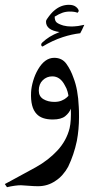

<svg xmlns="http://www.w3.org/2000/svg" viewBox="-40 -543 408 797"><path d="M287 -99Q288 -87 288 -57Q288 -6 279 42Q267 99 243 149Q234 166 220 182Q206 198 190 208Q158 230 118 230Q101 230 77 228Q55 226 47 226Q24 226 -11 234L-20 221Q-4 213 8 206Q88 163 109 151Q161 122 198.5 81.5Q236 41 249 -11Q256 -42 254 -92Q248 -75 231 -61Q214 -47 179 -47Q133 -47 112 -70Q86 -97 89 -160Q90 -181 97.5 -207Q105 -233 118 -255Q146 -303 185 -303Q218 -303 236 -277.5Q254 -252 265 -220Q284 -172 287 -99ZM177 -226Q154 -226 137.5 -210Q121 -194 121 -167Q121 -143 140 -131.5Q159 -120 186 -120Q203 -120 216 -125.5Q229 -131 235.5 -137Q242 -143 244 -145Q244 -149 240.5 -162.5Q237 -176 229 -189Q210 -226 177 -226ZM293 -405Q258 -401 221 -389Q178 -375 137 -350Q134 -350 132.5 -352.5Q131 -355 131 -358Q131 -362 135 -366Q150 -380 166 -390Q182 -400 207 -410Q151 -418 151 -453Q151 -459 155 -464Q172 -489 186 -500Q213 -523 246 -523Q265 -523 275.5 -514.5Q286 -506 287 -497L282 -490Q270 -495 250 -495Q233 -495 219 -490Q205 -485 187 -474Q187 -457 195 -450Q203 -443 223 -437Q238 -433 257 -433Q266 -433 284 -435L310 -440Q299 -415 293 -405Z"/></svg>

Font: Mirza
Style: Regular
Weight: 400
Designer: Arabic design by Kourosh Beigpour, Latin design by Eduardo Tunni, engineering by Lasse Fister
Version: Version 1.000